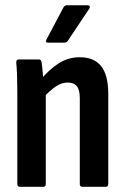

<svg xmlns="http://www.w3.org/2000/svg" viewBox="-20 -722 485 742"><path d="M298.8 0Q288.4 0 288.4 -10.9V-342.9Q288.4 -374.7 277 -388.8Q265.7 -403 241 -403Q218.7 -403 196.5 -388.3Q174.3 -373.6 146.9 -344.7L136.2 -412.9Q169.4 -453 206.3 -476.9Q243.2 -500.8 288.5 -500.8Q343.4 -500.8 370.9 -466.3Q398.4 -431.8 398.4 -358.9V-10.9Q398.4 0 388 0ZM57.3 0Q46.9 0 46.9 -10.9V-367Q46.9 -402 45.9 -430.8Q44.9 -459.5 42.9 -478.8Q41.9 -492.3 52.3 -492.3H130.2Q139.2 -492.3 140.6 -481.8Q143.2 -465.8 145.4 -438.7Q147.6 -411.6 148.6 -393.6L156.9 -366.2V-10.9Q156.9 0 146.5 0ZM165.8 -557Q153.9 -557 159.4 -568.9L225.3 -693.3Q230.3 -701.7 239.2 -701.7H319.3Q325.2 -701.7 326.7 -698Q328.2 -694.3 325.2 -688.8L242.5 -564.9Q238.6 -557 227.6 -557Z"/></svg>

Font: Sofia Sans Condensed
Style: Regular
Weight: 400
Designer: Botio Nikoltchev, Ani Petrova
Foundry: lettersoup
Version: Version 4.100